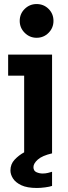

<svg xmlns="http://www.w3.org/2000/svg" viewBox="-20 -770 340 964"><path d="M163.7 -580.3Q129 -580.3 104 -605.3Q79 -630.2 79 -665Q79 -700.7 104 -725.2Q129 -749.7 163.7 -749.7Q199.5 -749.7 224 -725.2Q248.5 -700.7 248.5 -665Q248.5 -630.2 224 -605.3Q199.5 -580.3 163.7 -580.3ZM165.4 173.8Q115.9 173.8 86.7 159.9Q57.6 145.9 45 125.7Q32.4 105.5 32.4 86.1Q32.4 53.9 53.4 31.7Q74.4 9.4 101.3 -5.2V-390H20.9V-496H241.4V0Q192 11.5 169.9 31.1Q147.9 50.8 147.9 69.1Q147.9 87.7 162.7 94.4Q177.5 101.2 194.4 101.2Q208.3 101.2 221.1 98Q233.8 94.8 241.4 92.4V163.4Q229.2 167.8 206.3 170.8Q183.4 173.8 165.4 173.8Z"/></svg>

Font: Atkinson Hyperlegible Next
Style: Regular
Weight: 400
Designer: Elliott Scott, Megan Eiswerth, Linus Boman, Theodore Petrosky, Letters from Sweden
Foundry: Applied Design Works, Letters from Sweden
Version: Version 2.001